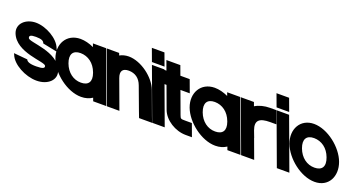

<svg xmlns="http://www.w3.org/2000/svg" viewBox="-213 -1608 4628 2449"><g transform="rotate(20 2101.0 -383.0)"><path d="M395.4 -413 416.3 -370 218.4 -410 214.9 -413C203.9 -443 176.9 -457 100.6 -458C25.8 -458 8.8 -442 19.8 -412C38.6 -361 428.9 -382 512.4 -150C555.2 -34 446.8 66 293.5 65C142.8 65 -41.2 -33 -84.4 -150L-92.6 -167L91.1 -150H93.4C103.4 -123 141.4 -104 230.8 -105C321.6 -105 345.3 -122 335.3 -149L334.9 -150C315.8 -202 -73.1 -179 -161.4 -413C-203.8 -528 -100.9 -627 37.9 -628C179.4 -628 353.4 -527 395.4 -413Z M427.6 -281C362 -459 455.7 -627 643.9 -628C702.6 -628 765.8 -611.6 826.9 -583.8L810.7 -628H988.2L1019.5 -543L1114.8 -284.5L1116.1 -281L1212.4 -20L1243.7 65H1066.2L1050.3 21.9C1009.8 49.3 958.7 65.3 899.5 65C709.7 65 492.5 -105 427.6 -281ZM605.1 -281C646.4 -169 735.9 -104 836.8 -105C937.4 -105 980 -165.8 940.8 -275.2L938.6 -281C897 -394 809.3 -457 706.6 -458C604.2 -458 563.5 -394 605.1 -281Z M1177.9 -597.5C1212.3 -616.6 1253.3 -627.7 1298.9 -628C1468 -628 1665.1 -478 1720.2 -326L1833 -20L1865.7 66H1689.4L1656.9 -19L1542.5 -326C1510.4 -413 1447.1 -457 1361.6 -458C1277.6 -458 1245.9 -413 1278 -326L1309.4 -241L1390.9 -20L1422.2 65H1252.2L1220.9 -20L1139.4 -241L1108 -326L1028 -543L996.7 -628H1166.7Z M1684.1 -662H1599.1L1536.4 -832H1621.4H1622.4H1707.4L1770.1 -662H1685.1ZM1643 -543 1611.7 -628H1781.7L1813 -543L2005.9 -20L2037.2 65H1867.2L1835.9 -20Z M2062.7 -452 2173.3 -152C2191.8 -105 2191.8 -105 2259 -105H2344L2406.7 65H2321.7C2180.9 65 2031.2 -27 1984.5 -151L1984.1 -152L1873.5 -452H1795.5L1732.8 -622H1810.8L1795.3 -664L1764 -749H1953.2L1984.5 -664L2000 -622H2041.4H2126.4L2189.1 -452H2104.1Z M2249.6 -281C2184 -459 2277.7 -627 2465.9 -628C2524.6 -628 2587.8 -611.6 2648.9 -583.8L2632.7 -628H2810.2L2841.5 -543L2936.8 -284.5L2938.1 -281L3034.4 -20L3065.7 65H2888.2L2872.3 21.9C2831.8 49.3 2780.7 65.3 2721.5 65C2531.7 65 2314.5 -105 2249.6 -281ZM2427.1 -281C2468.4 -169 2557.9 -104 2658.8 -105C2759.4 -105 2802 -165.8 2762.8 -275.2L2760.6 -281C2719 -394 2631.3 -457 2528.6 -458C2426.2 -458 2385.5 -394 2427.1 -281Z M3015.1 -576.6C3069 -609.8 3140 -628 3215.2 -628H3300.2L3362.8 -458H3277.8C3131.4 -458 3077.5 -410.5 3121.2 -288.9L3123.4 -283L3156.2 -197H3155.1L3220.4 -20L3251.7 65H3074.2L3042.9 -20L2946.6 -281C2946.2 -282.2 2945.7 -283.4 2945.3 -284.6L2850 -543L2818.7 -628H2996.2Z M3376.1 -662H3291.1L3228.4 -832H3313.4H3314.4H3399.4L3462.1 -662H3377.1ZM3335 -543 3303.7 -628H3473.7L3505 -543L3697.9 -20L3729.2 65H3559.2L3527.9 -20Z M3604.3 -282C3539 -459 3628 -627 3813.4 -628C4000.2 -628 4214.2 -457 4277.8 -282C4343 -105 4258.1 66 4069 65C3882.2 65 3669.5 -105 3604.3 -282ZM3774.3 -282C3815.9 -169 3905.4 -104 4006.3 -105C4108.6 -105 4150.8 -168 4107.8 -282C4066.5 -394 3978.8 -457 3876.1 -458C3773.8 -458 3733 -394 3774.3 -282Z"/></g></svg>

Font: Nordica Plus
Style: NordicaClassicBkExtOpObl
Weight: 900
Version: Version 1.01